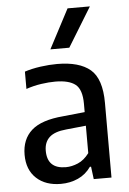

<svg xmlns="http://www.w3.org/2000/svg" viewBox="-56 -850 605 900"><g transform="rotate(-5 246.0 -399.5)"><path d="M194 9Q122 9 79 -31Q36 -71 36 -141.5Q36 -214.5 82.5 -256Q129 -297.5 232 -306L334 -316.5V-356Q334 -423 303.5 -447Q273 -471 208.5 -471Q179 -471 142.8 -465.8Q106.5 -460.5 71.5 -448.5V-530Q105 -541 146.5 -546.8Q188 -552.5 224.5 -552.5Q329 -552.5 380.8 -508.5Q432.5 -464.5 432.5 -351V0H349L341.5 -59H336Q312 -24.5 275 -7.8Q238 9 194 9ZM136.5 -152Q136.5 -67 224 -67Q252 -67 281.2 -79.5Q310.5 -92 334 -123.5V-252.5L240.5 -243Q186 -238 161.2 -215Q136.5 -192 136.5 -152ZM199.5 -623.5 296.5 -808H401.5L288.5 -623.5Z"/></g></svg>

Font: Encode Sans SmCnd Md
Style: Regular
Weight: 500
Width: 4
Designer: Multiple Designers
Foundry: Impallari Type
Version: Version 3.002; ttfautohint (v1.8.3) -l 8 -r 50 -G 200 -x 14 